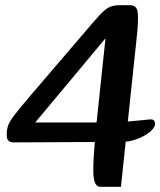

<svg xmlns="http://www.w3.org/2000/svg" viewBox="-20 -715 620 743"><path d="M6 -194Q6 -214 11.5 -229.5Q17 -245 36.5 -270.5Q56 -296 96 -343L340 -628Q364 -656 379.5 -670.5Q395 -685 410 -690Q425 -695 446 -695H481Q499 -695 506.5 -685.5Q514 -676 514 -649Q514 -625 512 -601Q510 -577 506.5 -545Q503 -513 498 -466L448 8H368Q359 8 353 1Q347 -6 344 -20Q341 -34 341 -53Q341 -80 343 -113Q345 -146 348 -178Q351 -210 353 -234L396 -640L425 -611L83 -201L53 -241H386Q429 -241 467 -244Q505 -247 531 -250Q557 -253 564 -253Q572 -253 576 -248.5Q580 -244 580 -236Q580 -221 560 -204.5Q540 -188 510.5 -177Q481 -166 453 -166L34 -164Q19 -164 12.5 -170.5Q6 -177 6 -194Z"/></svg>

Font: Alkatra
Style: Regular
Weight: 400
Designer: Suman Bhandary
Version: Version 1.100;gftools[0.9.22]